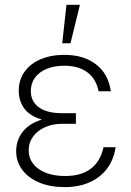

<svg xmlns="http://www.w3.org/2000/svg" viewBox="-20 -764 543 794"><path d="M153.3 -269.5Q104 -283.7 80.8 -314.9Q57.6 -346.2 57.6 -388.7Q57.6 -433.6 81.3 -467Q105 -500.5 147.7 -518.8Q190.4 -537.1 246.1 -537.1Q326.2 -537.1 377 -498Q427.7 -459 438.5 -386.7H387.7Q377.4 -438.5 340.8 -465.3Q304.2 -492.2 246.1 -492.2Q204.1 -492.2 172.9 -479.2Q141.6 -466.3 124.5 -442.6Q107.4 -418.9 107.4 -387.7Q107.4 -344.2 140.9 -320.1Q174.3 -295.9 236.3 -295.9H293.9V-252H236.3Q197.8 -252 166.3 -238Q134.8 -224.1 116.7 -199.2Q98.6 -174.3 98.6 -142.6Q98.6 -110.8 116.9 -86.9Q135.3 -63 169.2 -49.6Q203.1 -36.1 249 -36.1Q381.8 -36.1 408.2 -155.3H458Q451.2 -106 424.1 -68.6Q397 -31.2 351.8 -10.7Q306.6 9.8 247.1 9.8Q188 9.8 142.6 -9Q97.2 -27.8 72 -61.8Q46.9 -95.7 46.9 -138.7Q46.9 -184.1 73.7 -218.8Q100.6 -253.4 153.3 -269.5ZM254.9 -744.1H310.5L271.5 -585H237.3Z"/></svg>

Font: Pretendard Std ExtraLight
Style: Regular
Weight: 200
Designer: Base glyphs from Inter by Rasmus Andersson; Hangeul glyphs from Noto Sans CJK(Source Han Sans) by Jang Soo-young and Kan
Foundry: Kil Hyung-jin
Version: Version 1.309